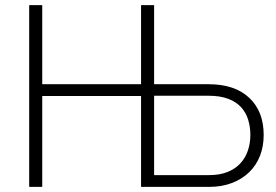

<svg xmlns="http://www.w3.org/2000/svg" viewBox="-20 -730 1079 750"><path d="M94 -710H145V-401H531V-710H582V-401H795Q897 -401 953.5 -348Q1010 -295 1010 -203Q1010 -158 995.5 -121Q981 -84 953 -57Q925 -30 885.5 -15Q846 0 797 0H531V-355H145V0H94ZM797 -46Q839 -46 869.5 -58.5Q900 -71 919.5 -92.5Q939 -114 948.5 -142.5Q958 -171 958 -203Q958 -234 949.5 -262Q941 -290 922 -311Q903 -332 871.5 -344Q840 -356 795 -356H582V-46Z"/></svg>

Font: Oxford Sans
Style: Regular
Weight: 300
Designer: Matt McInerney, Pablo Impallari, Rodrigo Fuenzalida
Foundry: Matt McInerney, Pablo Impallari, Rodrigo Fuenzalida
Version: Version 3.000g; ttfautohint (v1.5) -l 8 -r 28 -G 28 -x 14 -D